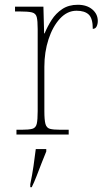

<svg xmlns="http://www.w3.org/2000/svg" viewBox="-20 -564 445 805"><path d="M49 0V-20H71Q101 -20 115.5 -24Q130 -28 134 -44.5Q138 -61 138 -98V-442Q138 -477 134 -492.5Q130 -508 114 -512Q98 -516 61 -516H43V-536H162L165 -424H167Q179 -453 196.5 -480.5Q214 -508 241 -526Q268 -544 306 -544Q344 -544 367 -524.5Q390 -505 390 -476Q390 -463 385 -453Q380 -443 369 -443Q369 -487 352 -503Q335 -519 301 -519Q262 -519 231.5 -486Q201 -453 183.5 -399.5Q166 -346 166 -284V-98Q166 -61 170.5 -44.5Q175 -28 189 -24Q203 -20 233 -20H268V0ZM107 208Q115 170 120.5 132Q126 94 130 61H174V71Q165 92 154.5 119.5Q144 147 133.5 174Q123 201 113 221H107Z"/></svg>

Font: Noto Serif Telugu Thin
Style: Regular
Weight: 100
Designer: Jelle Bosma - Monotype Design Team
Foundry: Monotype Imaging Inc.
Version: Version 2.005; ttfautohint (v1.8.4.7-5d5b)